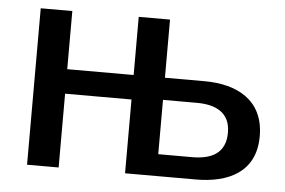

<svg xmlns="http://www.w3.org/2000/svg" viewBox="-43 -589 962 648"><g transform="rotate(5 438.0 -265.0)"><path d="M70 -530V0H177V-250H402V0H642C751 0 844 -42 844 -164C844 -286 753 -333 642 -333H508V-530H402V-333H177V-530ZM623 -258C685 -258 736 -236 736 -167C736 -96 687 -74 623 -74H508V-258Z"/></g></svg>

Font: Cheyenne Sans Medium
Style: Regular
Weight: 500
Designer: The Public Sans project authors (U.S. Web Design System), Libre Franklin designed by Pablo Impallari and Rodrigo Fuenzal
Foundry: The Cheyenne Sans Project Authors
Version: Version 2.007